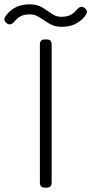

<svg xmlns="http://www.w3.org/2000/svg" viewBox="-108 -861 419 881"><path d="M91 -770Q72 -783 59 -789Q46 -795 28 -795Q5 -795 -11 -787.5Q-27 -780 -40 -764Q-53 -749 -63 -749Q-72 -749 -81 -758Q-88 -765 -88 -772Q-88 -780 -78 -793Q-39 -841 26 -841Q55 -841 73.5 -833Q92 -825 113 -809Q131 -796 143.5 -790Q156 -784 175 -784Q198 -784 214 -791.5Q230 -799 243 -815Q256 -830 266 -830Q275 -830 284 -821Q291 -814 291 -807Q291 -799 281 -786Q242 -738 177 -738Q150 -738 131.5 -746Q113 -754 91 -770ZM75 -23V-657Q75 -680 98 -680H106Q129 -680 129 -657V-23Q129 0 106 0H98Q75 0 75 -23Z"/></svg>

Font: Mitr ExtraLight
Style: Regular
Weight: 250
Designer: Thanarat Vachiruckul
Foundry: Cadson Demak Co.,Ltd.
Version: Version 1.000